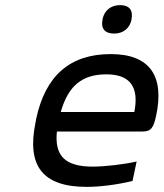

<svg xmlns="http://www.w3.org/2000/svg" viewBox="-20 -720 640 749"><path d="M589 -268C622 -422 566 -509 412 -509C253 -509 157 -425 121 -256L119 -244C83 -73 146 9 318 9C369 9 435 1 497 -14L513 -90C466 -79 389 -70 342 -70C235 -70 192 -111 202 -207H537C570 -207 579 -223 589 -268ZM217 -283C246 -385 300 -430 395 -430C489 -430 523 -379 504 -283ZM380 -643C373 -610 388 -589 425 -589C461 -589 486 -610 493 -643V-645C500 -679 485 -700 449 -700C412 -700 387 -679 380 -645Z"/></svg>

Font: LT Wave Mono
Style: Italic
Weight: 400
Designer: Daniel Lyons
Version: Version 2.5 (Glyphs App)